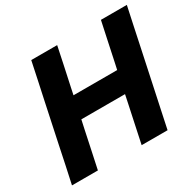

<svg xmlns="http://www.w3.org/2000/svg" viewBox="-153 -887 1086 1062"><g transform="rotate(-30 389.5 -356.5)"><path d="M17 0Q29.5 -57.5 41 -111Q52 -164.5 66.5 -233L117.5 -473.5Q132.5 -542.5 144.2 -597.8Q156 -653 168.5 -713H334Q321.5 -654 310 -598.5Q298 -542.5 283 -473L273.5 -427.5H552.5L562.5 -473.5Q577 -542.5 589 -598.5Q601 -654 613.5 -713H779Q766.5 -654 754.5 -598.5Q742.5 -543 728 -473L677 -233Q662.5 -164.5 651 -111Q639.5 -57.5 627.5 0H462Q474 -57 485.5 -111Q497 -164.5 511.5 -233L523.5 -290.5H244.5L232 -233Q217.5 -164.5 206.2 -111Q195 -57.5 182.5 0Z"/></g></svg>

Font: Heraclito
Style: Bold Italic
Weight: 700
Italic angle: -12°
Designer: Kostas Bartsokas (font) & Cristiano Sobral (main changes)
Foundry: Kostas Bartsokas (font) & Cristiano Sobral (main changes)
Version: Version 1.00;July 8, 2020;FontCreator 13.0.0.2655 64-bit